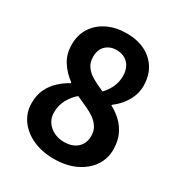

<svg xmlns="http://www.w3.org/2000/svg" viewBox="-180 -876 949 1014"><g transform="rotate(30 295.0 -369.5)"><path d="M295 14Q224 14 168 -11Q112 -36 79.5 -81Q47 -126 47 -184Q47 -232 64.5 -268.5Q82 -305 111 -332Q140 -359 174 -377V-382Q132 -412 104 -455.5Q76 -499 76 -557Q76 -617 105 -661Q134 -705 184.5 -729Q235 -753 299 -753Q365 -753 413 -728.5Q461 -704 487.5 -660Q514 -616 514 -556Q514 -520 500.5 -488Q487 -456 465.5 -430.5Q444 -405 419 -387V-382Q454 -364 482 -337Q510 -310 527 -272.5Q544 -235 544 -184Q544 -128 512.5 -83Q481 -38 425 -12Q369 14 295 14ZM341 -423Q368 -452 381 -483Q394 -514 394 -547Q394 -577 382.5 -600.5Q371 -624 349 -637Q327 -650 296 -650Q258 -650 232 -626Q206 -602 206 -557Q206 -523 223.5 -498.5Q241 -474 272 -456.5Q303 -439 341 -423ZM298 -90Q330 -90 354.5 -101.5Q379 -113 393 -135.5Q407 -158 407 -189Q407 -218 394.5 -239.5Q382 -261 360 -277.5Q338 -294 308 -308Q278 -322 242 -338Q212 -313 193 -277.5Q174 -242 174 -200Q174 -167 190.5 -142.5Q207 -118 235 -104Q263 -90 298 -90Z"/></g></svg>

Font: Noto Sans SC Thin
Style: Bold
Weight: 700
Version: Version 2.004-H2;hotconv 1.0.118;makeotfexe 2.5.65603